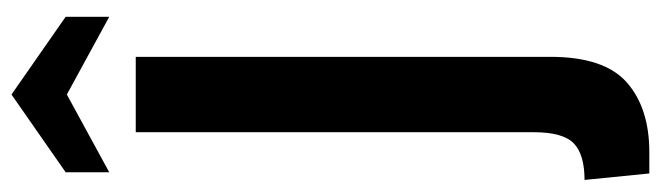

<svg xmlns="http://www.w3.org/2000/svg" viewBox="-422 -532 1123 326"><g transform="rotate(-90 139.0 -369.5)"><path d="M7 172 -4 62Q39 62 58 43.8Q77 25.5 77 -24V-700H205V4Q205 95.5 161.5 133.8Q118 172 43 172ZM9 -745V-819L141 -911L273 -819V-745L141 -817Z"/></g></svg>

Font: Cabin Resolve
Style: Bold-Resolve
Weight: 700
Designer: Pablo Impallari
Foundry: Pablo Impallari. http://www.impallari.com Igino Marini. http://www.ikern.com
Version: Version 3.001